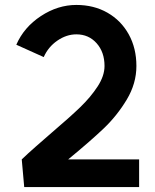

<svg xmlns="http://www.w3.org/2000/svg" viewBox="-20 -753 627 777"><path d="M188 -215Q262 -278 304.5 -319Q347 -360 375 -403Q403 -446 403 -486Q403 -542 371 -578Q339 -614 289 -614Q249 -614 212 -588.5Q175 -563 157 -522L46 -572Q77 -643 145.5 -688Q214 -733 289 -733Q360 -733 415 -701.5Q470 -670 501 -614Q532 -558 532 -486Q532 -415 493 -350Q454 -285 400 -233.5Q346 -182 256 -108H543V4H78L68 -108Q92 -131 125 -160Q158 -189 188 -215Z"/></svg>

Font: SUITE ExtraBold
Style: Regular
Weight: 800
Designer: Sun
Foundry: Sun
Version: Version 2.040